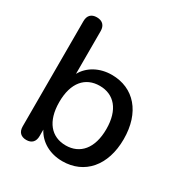

<svg xmlns="http://www.w3.org/2000/svg" viewBox="-168 -839 927 975"><g transform="rotate(30 295.5 -351.5)"><path d="M333 9C462 9 548 -88 548 -244C548 -400 463 -497 333 -497C261 -497 201 -463 172 -410V-661C172 -694 153 -712 121 -712C89 -712 71 -694 71 -661V-44C71 -11 89 7 121 7C152 7 170 -11 170 -44V-82C199 -26 259 9 333 9ZM308 -69C224 -69 170 -130 170 -244C170 -358 224 -418 308 -418C391 -418 446 -358 446 -244C446 -130 391 -69 308 -69Z"/></g></svg>

Font: Nunito SemiBold
Style: Regular
Weight: 600
Designer: Vernon Adams
Foundry: Vernon Adams
Version: Version 3.602